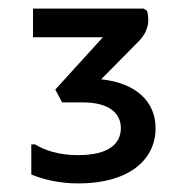

<svg xmlns="http://www.w3.org/2000/svg" viewBox="-20 -900 437 448"><path d="M163 -472C278 -472 343 -525 343 -601C343 -661 300 -706 216 -715L303 -803C319 -819 326 -836 326 -854C326 -860 325 -869 323 -875L315 -880H57V-813H220L109 -691L125 -661H174C234 -661 262 -636 262 -601C262 -567 237 -538 162 -538C116 -538 83 -550 62 -563H53V-493C78 -482 117 -472 163 -472Z"/></svg>

Font: Kufam Arabic Latin Roman Normal
Style: Regular
Weight: 400
Designer: Wael Morcos & Artur Schmal
Version: Version 1.200;PS 001.200;hotconv 1.0.88;makeotf.lib2.5.64775